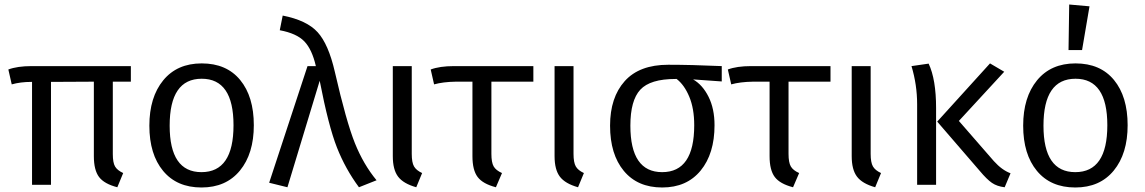

<svg xmlns="http://www.w3.org/2000/svg" viewBox="-20 -819 5077 851"><path d="M560 -457H480V-136Q480 -98 490 -81Q500 -64 526 -52L500 11Q442 -4 419 -34.5Q396 -65 396 -127V-457L206 -456V0H122V-456H119Q71 -456 32 -445L17 -511Q57 -526 120 -526H560Z M874 -538Q984 -538 1044.5 -464.5Q1105 -391 1105 -264Q1105 -138 1043.5 -63Q982 12 873 12Q764 12 703 -61.5Q642 -135 642 -262Q642 -388 703.5 -463Q765 -538 874 -538ZM874 -470Q732 -470 732 -262Q732 -56 873 -56Q1015 -56 1015 -264Q1015 -470 874 -470Z M1233 -750Q1340 -729 1388 -676Q1436 -623 1464 -501Q1515 -279 1553 -184.5Q1591 -90 1649 -20L1571 11Q1511 -70 1473.5 -165Q1436 -260 1397 -461L1254 11L1173 -9L1343 -526H1380Q1363 -600 1329 -635.5Q1295 -671 1220 -685Z M1805 -526V-137Q1805 -99 1815 -81.5Q1825 -64 1851 -52L1825 11Q1768 -5 1744.5 -36Q1721 -67 1721 -127V-526Z M2344 -457H2158V-137Q2158 -99 2168 -81.5Q2178 -64 2205 -52L2178 11Q2120 -4 2097 -34.5Q2074 -65 2074 -127V-457H2000Q1943 -456 1904 -445L1889 -511Q1929 -526 1992 -526H2344Z M2522 -526V-137Q2522 -99 2532 -81.5Q2542 -64 2568 -52L2542 11Q2485 -5 2461.5 -36Q2438 -67 2438 -127V-526Z M3179 -526V-458L3052 -467Q3094 -443 3120.5 -390Q3147 -337 3147 -264Q3147 -138 3085.5 -63Q3024 12 2915 12Q2806 12 2745 -61.5Q2684 -135 2684 -262Q2684 -387 2749 -459.5Q2814 -532 2942 -532Q3043 -532 3179 -526ZM2915 -56Q3057 -56 3057 -264Q3057 -338 3035 -390.5Q3013 -443 2979 -469H2974Q2862 -469 2818 -421.5Q2774 -374 2774 -262Q2774 -56 2915 -56Z M3661 -457H3475V-137Q3475 -99 3485 -81.5Q3495 -64 3522 -52L3495 11Q3437 -4 3414 -34.5Q3391 -65 3391 -127V-457H3317Q3260 -456 3221 -445L3206 -511Q3246 -526 3309 -526H3661Z M3839 -526V-137Q3839 -99 3849 -81.5Q3859 -64 3885 -52L3859 11Q3802 -5 3778.5 -36Q3755 -67 3755 -127V-526Z M4431 -501 4230 -283 4385 -105Q4421 -65 4459 -51L4433 11Q4399 7 4376.5 -8.5Q4354 -24 4323 -61L4134 -280L4368 -538ZM4096 -537Q4129 -467 4129 -340V0H4045V-357Q4045 -443 4020 -526Z M4719 -799 4809 -791 4776 -597H4716ZM4747 -538Q4857 -538 4917.5 -464.5Q4978 -391 4978 -264Q4978 -138 4916.5 -63Q4855 12 4746 12Q4637 12 4576 -61.5Q4515 -135 4515 -262Q4515 -388 4576.5 -463Q4638 -538 4747 -538ZM4747 -470Q4605 -470 4605 -262Q4605 -56 4746 -56Q4888 -56 4888 -264Q4888 -470 4747 -470Z"/></svg>

Font: FiraGO Book
Style: Regular
Weight: 350
Designer: bBox Type
Foundry: bBox Type GmbH
Version: Version 1.001;PS 001.001;hotconv 1.0.88;makeotf.lib2.5.64775